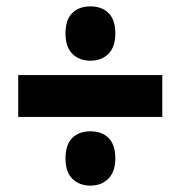

<svg xmlns="http://www.w3.org/2000/svg" viewBox="-20 -653 566 601"><path d="M263 -463Q228 -463 206.5 -484.5Q185 -506 185 -548Q185 -591 206 -612Q227 -633 263 -633Q299 -633 320 -612Q341 -591 341 -548Q341 -506 319.5 -484.5Q298 -463 263 -463ZM37 -287V-418H488V-287ZM263 -72Q228 -72 206.5 -93.5Q185 -115 185 -157Q185 -200 206 -221Q227 -242 263 -242Q299 -242 320 -221Q341 -200 341 -157Q341 -116 319.5 -94Q298 -72 263 -72Z"/></svg>

Font: Noto Sans Lao Condensed Black
Style: Regular
Weight: 900
Width: 3
Designer: Monotype Design Team
Foundry: Monotype Imaging Inc.
Version: Version 2.003; ttfautohint (v1.8.4.7-5d5b)